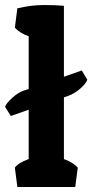

<svg xmlns="http://www.w3.org/2000/svg" viewBox="-36 -743 367 763"><path d="M33 -710Q89 -723 137 -723Q185 -723 218 -720V-438L289 -463L311 -426Q305 -410 282.5 -390.5Q260 -371 235 -362L218 -356V-111Q257 -96 273 -77L263 0H33L23 -77Q37 -96 78 -111V-307L7 -282L-16 -319Q-10 -334 13.5 -355Q37 -376 61 -384L78 -389V-599Q43 -611 23 -633Z"/></svg>

Font: Patua One
Style: Regular
Weight: 400
Designer: luciano Vergara
Foundry: Luciano Vergara
Version: Version 1.002